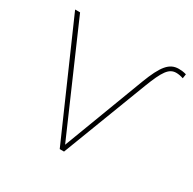

<svg xmlns="http://www.w3.org/2000/svg" viewBox="-121 -645 777 772"><g transform="rotate(30 267.5 -259.5)"><path d="M416 -392C447 -472 465 -500 499 -500C509 -500 520 -498 532 -494L535 -514C522 -518 510 -519 500 -519C456 -519 431 -487 398 -401L256 -26L42 -517H19L246 0H266Z"/></g></svg>

Font: Montserrat-Alt1 Thin
Style: Regular
Weight: 100
Designer: Differentunic
Foundry: Differentunic
Version: Version 7.222